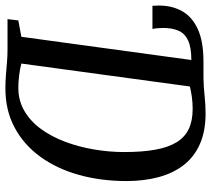

<svg xmlns="http://www.w3.org/2000/svg" viewBox="-100 -736 799 728"><g transform="rotate(90 300.0 -371.5)"><path d="M271 8Q244.5 8 219.5 6Q194.5 4 171.2 2Q148 0 125 0H8L13 -41L75 -52.5L163 -697L146 -720L169.5 -743H231.5Q264 -743.5 298 -747.2Q332 -751 365.5 -751Q433.5 -751 482.2 -729.2Q531 -707.5 561.8 -667.5Q592.5 -627.5 607.2 -572.5Q622 -517.5 622 -451.5Q622 -354 598.5 -270.2Q575 -186.5 529.5 -124Q484 -61.5 419 -26.8Q354 8 271 8ZM268 -41Q317 -41 356.2 -64Q395.5 -87 424.8 -127.2Q454 -167.5 473.2 -219Q492.5 -270.5 502.2 -328Q512 -385.5 512 -442.5Q512 -511.5 503 -560.8Q494 -610 474.8 -641.2Q455.5 -672.5 424.5 -687.2Q393.5 -702 348.5 -702Q324.5 -702 302 -698.8Q279.5 -695.5 263.5 -691.5L176.5 -52.5Q196.5 -47 222.2 -44Q248 -41 268 -41ZM-42.5 -549.5Q-42.5 -555 -43 -560.5Q-43.5 -566 -43.5 -574Q-43.5 -623.5 -22.5 -661.5Q-1.5 -699.5 45.2 -721.2Q92 -743 169.5 -743L163 -697Q115 -697 88.5 -684.5Q62 -672 51.8 -648Q41.5 -624 41.5 -590.5Q41.5 -578.5 42.5 -568.8Q43.5 -559 45 -549.5Z"/></g></svg>

Font: Merriweather 24pt SemiCondensed
Style: Italic
Weight: 400
Width: 4
Italic angle: -7.8°
Designer: Eben Sorkin
Foundry: Eben Sorkin
Version: Version 2.101